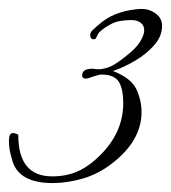

<svg xmlns="http://www.w3.org/2000/svg" viewBox="-23 -386 383 430"><path d="M95 24Q20 24 5 -25Q0 -42 -1.5 -51.5Q-3 -61 -3 -71Q-3 -88 6 -88Q9 -88 13.5 -86.5Q18 -85 18 -83Q18 9 94 9Q126 9 151.5 -2.5Q177 -14 202 -39Q253 -90 253 -155Q253 -187 243 -203Q233 -219 204 -219Q199 -219 187 -215Q180 -213 176.5 -211.5Q173 -210 169 -210Q161 -210 161 -217Q161 -232 183 -232Q185 -232 187 -232Q189 -232 192 -231H202Q217 -233 228.5 -239Q240 -245 260 -261Q282 -278 291 -293Q300 -308 300 -318Q300 -329 292 -335Q284 -341 272 -341H267Q245 -340 234.5 -336Q224 -332 212 -324Q198 -314 196 -309Q194 -304 192 -301Q191 -298 187 -298Q179 -298 179 -308Q179 -313 184 -318Q192 -326 204.5 -336Q217 -346 233 -353Q250 -360 266.5 -363Q283 -366 295 -366Q312 -366 326 -355.5Q340 -345 340 -328Q340 -305 322.5 -285Q305 -265 279.5 -250Q254 -235 230 -227Q271 -211 282.5 -186Q294 -161 294 -135Q294 -71 228 -20Q197 4 162 14Q127 24 95 24Z"/></svg>

Font: Corinthia
Style: Regular
Weight: 400
Designer: Robert E. Leuschke
Foundry: Robert E. Leuschke
Version: Version 1.013; ttfautohint (v1.8.3)